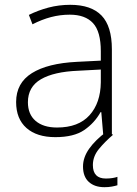

<svg xmlns="http://www.w3.org/2000/svg" viewBox="-20 -560 568 798"><path d="M272 -540Q359 -540 402 -495.5Q445 -451 445 -355V0H409L401 -94H398Q373 -49 330 -19.5Q287 10 210 10Q133 10 90 -28Q47 -66 47 -136Q47 -215 112.5 -256Q178 -297 300 -303L399 -308V-347Q399 -429 366.5 -464Q334 -499 270 -499Q230 -499 192 -489Q154 -479 115 -459L100 -498Q138 -517 181.5 -528.5Q225 -540 272 -540ZM305 -266Q204 -262 150 -230.5Q96 -199 96 -135Q96 -85 128 -57.5Q160 -30 217 -30Q306 -30 352 -81Q398 -132 399 -218V-271ZM366 126Q366 182 420 182Q435 182 447.5 180Q460 178 468 175V210Q458 213 444.5 215.5Q431 218 414 218Q373 218 349 196Q325 174 325 132Q325 94 351 57.5Q377 21 422 -12L450 0Q416 29 391 59.5Q366 90 366 126Z"/></svg>

Font: Noto Sans Thaana ExtraLight
Style: Regular
Weight: 200
Designer: David Williams
Foundry: Google Inc.
Version: Version 3.001; ttfautohint (v1.8.4.7-5d5b)